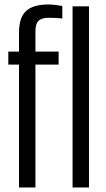

<svg xmlns="http://www.w3.org/2000/svg" viewBox="-20 -828 467 848"><path d="M64 0V-542.6H16.7V-600H64V-682.7Q63.6 -749.6 94.6 -778.9Q125.6 -808.2 194.1 -808.2Q208 -808.2 225 -806.2Q241.9 -804.2 255.2 -801.6V-746.3Q241.5 -747.9 226.6 -748.7Q211.7 -749.5 195.3 -749.5Q163.4 -749.5 149.8 -735.7Q136.1 -721.9 136.5 -687.5V-600H238.9V-542.6H136.5V0ZM300.5 0V-800H373V0Z"/></svg>

Font: Big Shoulders Thin
Style: Regular
Weight: 100
Designer: Patric King
Foundry: XO Type Co
Version: Version 2.002